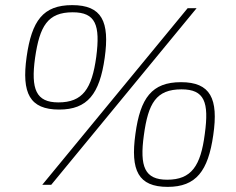

<svg xmlns="http://www.w3.org/2000/svg" viewBox="-20 -722 922 750"><path d="M262 -702C148 -702 104 -641 84 -500C64 -358 96 -294 211 -294C322 -294 369 -355 389 -496C409 -638 378 -702 262 -702ZM748 -690H713L145 0H180ZM264 -674C354 -674 372 -624 356 -500C339 -375 303 -322 208 -322C121 -322 100 -373 117 -496C135 -620 166 -674 264 -674ZM687 -401C573 -401 528 -339 509 -199C489 -56 520 8 635 8C746 8 793 -54 813 -194C834 -337 802 -401 687 -401ZM689 -373C779 -373 797 -323 780 -199C764 -74 728 -20 633 -20C545 -20 525 -71 542 -194C559 -319 590 -373 689 -373Z"/></svg>

Font: Exo 2 Extra Light
Style: Italic
Weight: 250
Italic angle: -8°
Designer: Natanael Gama
Version: Version 1.001;PS 001.001;hotconv 1.0.88;makeotf.lib2.5.64775